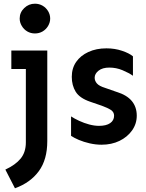

<svg xmlns="http://www.w3.org/2000/svg" viewBox="-20 -764 787 1033"><path d="M168 -744.1Q190.4 -744.1 209 -733.4Q227.5 -722.7 238.8 -704.1Q250 -685.5 250 -664.1Q250 -643.6 238.8 -624.5Q227.5 -605.5 209 -594.7Q190.4 -584 168 -584Q145.5 -584 127 -594.7Q108.4 -605.5 97.2 -624.5Q85.9 -643.6 85.9 -664.1Q85.9 -697.3 110.4 -720.7Q134.8 -744.1 168 -744.1ZM60.5 249 8.8 148.4Q63.5 123 91.3 88.9Q119.1 54.7 119.1 2V-392.6H41V-492.2H234.4V-4.9Q234.4 94.7 189 156.7Q143.6 218.8 60.5 249Z M526.4 14.6Q495.1 14.6 462.9 7.3Q430.7 0 404.3 -11.2Q377.9 -22.5 362.3 -33.2V-137.7Q379.9 -126 406.2 -113.8Q432.6 -101.6 460.4 -94.2Q488.3 -86.9 512.7 -86.9Q551.8 -86.9 572.8 -101.6Q593.8 -116.2 593.8 -141.6Q593.8 -161.1 576.7 -172.4Q559.6 -183.6 527.3 -195.3L464.8 -216.8Q408.2 -236.3 387.2 -270.5Q366.2 -304.7 366.2 -350.6Q366.2 -396.5 389.6 -430.7Q413.1 -464.8 455.6 -484.4Q498 -503.9 552.7 -503.9Q597.7 -503.9 636.7 -490.7Q675.8 -477.5 695.3 -460.9V-356.4Q672.9 -372.1 639.2 -386.2Q605.5 -400.4 568.4 -400.4Q531.2 -400.4 510.3 -383.8Q489.3 -367.2 489.3 -345.7Q489.3 -329.1 501.5 -314.9Q513.7 -300.8 545.9 -291L607.4 -269.5Q662.1 -252.9 689 -220.7Q715.8 -188.5 715.8 -141.6Q715.8 -97.7 690.4 -62Q665 -26.4 622.6 -5.9Q580.1 14.6 526.4 14.6Z"/></svg>

Font: Sen SemiBold
Style: Regular
Weight: 600
Designer: Kosal Sen, Philatype
Foundry: Philatype
Version: Version 2.000;gftools[0.9.31]